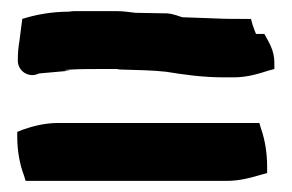

<svg xmlns="http://www.w3.org/2000/svg" viewBox="-20 -484 524 345"><path d="M11 -237C11 -212 16 -187 23 -169L26 -159H388C411 -159 432 -165 449 -170L460 -173V-184C460 -210 456 -233 449 -253L446 -263H84C60 -263 38 -257 21 -251L11 -247ZM12 -375C12 -356 32 -343 50 -352L106 -357C106 -357 84 -358 107 -359C125 -360 143 -360 163 -360H190C192 -360 194 -359 196 -359H199C227 -358 253 -358 279 -355C309 -350 345 -345 382 -345H400C425 -345 446 -352 462 -357L473 -360V-371C473 -394 463 -408 455 -423H440C438 -428 436 -433 434 -439L431 -450H420C401 -450 383 -450 364 -451L308 -453C303 -454 293 -459 280 -460H279L223 -461C215 -462 201 -464 190 -464H116C112 -464 110 -464 103 -463C74 -463 45 -458 20 -450L15 -411C13 -400 12 -388 12 -375Z"/></svg>

Font: SolarCharger
Style: 950
Weight: 900
Designer: Mew Too
Foundry: Cannot Into Space Fonts/KineticPlasma Fonts
Version: Version 1.100